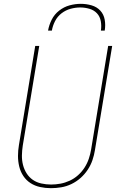

<svg xmlns="http://www.w3.org/2000/svg" viewBox="-20 -975 640 1003"><path d="M246 8Q217 8 189.5 2Q162 -4 139.5 -18.5Q117 -33 102 -55.5Q87 -78 80.5 -105Q74 -132 74 -160.5Q74 -189 79 -218L164 -735H185L99 -215Q95 -189 94.5 -163.5Q94 -138 100 -114Q106 -90 119 -69.5Q132 -49 151.5 -35.5Q171 -22 196 -16.5Q221 -11 247 -11Q271 -11 295.5 -15.5Q320 -20 344 -31Q368 -42 388 -60Q408 -78 422 -100Q436 -122 444 -146Q452 -170 456 -194L545 -735H566L476 -191Q472 -165 463 -138.5Q454 -112 438 -88Q422 -64 400.5 -45Q379 -26 353 -13.5Q327 -1 299.5 3.5Q272 8 246 8ZM231 -815Q236 -844 250 -872Q264 -900 289 -919.5Q314 -939 343.5 -947Q373 -955 402 -955Q431 -955 458.5 -947Q486 -939 504 -919.5Q522 -900 527 -872Q532 -844 527 -815H507Q511 -840 506.5 -864.5Q502 -889 486.5 -905.5Q471 -922 447.5 -929Q424 -936 399 -936Q374 -936 348.5 -929Q323 -922 301.5 -905.5Q280 -889 267.5 -864.5Q255 -840 251 -815Z"/></svg>

Font: Iosevka Aile Thin
Style: Italic
Weight: 100
Italic angle: -9°
Designer: Belleve Invis
Foundry: Belleve Invis
Version: Version 31.1.0; ttfautohint (v1.8.4)